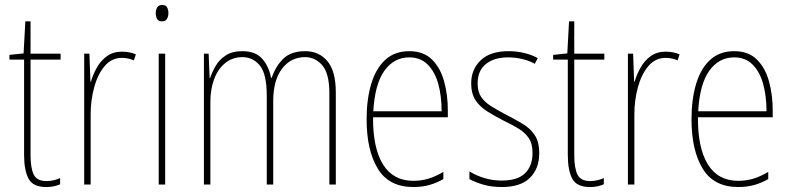

<svg xmlns="http://www.w3.org/2000/svg" viewBox="-20 -836 3181 773"><path d="M167 -107Q183 -107 197 -110.5Q211 -114 222 -119V-94Q210 -89 197 -86Q184 -83 166 -83Q113 -83 95 -116.5Q77 -150 77 -213V-596H18V-615L75 -621L82 -750H103V-620H224V-596H103V-212Q103 -159 116 -133Q129 -107 167 -107Z M471 -628Q485 -628 499.5 -625.5Q514 -623 527 -617L519 -593Q510 -597 497.5 -600Q485 -603 471 -603Q429 -603 401 -569.5Q373 -536 359 -484Q345 -432 345 -376V-93H319V-620H340L344 -507H346Q354 -535 369.5 -563Q385 -591 410 -609.5Q435 -628 471 -628Z M633 -816Q648 -816 653 -806Q658 -796 658 -784Q658 -769 652 -759.5Q646 -750 632 -750Q618 -750 612.5 -760Q607 -770 607 -783Q607 -795 612.5 -805.5Q618 -816 633 -816ZM645 -620V-93H619V-620Z M1209 -630Q1264 -630 1298 -590Q1332 -550 1332 -463V-93H1306V-461Q1306 -540 1277.5 -573Q1249 -606 1208 -606Q1151 -606 1115.5 -559.5Q1080 -513 1080 -429V-93H1054V-450Q1054 -539 1026 -572.5Q998 -606 956 -606Q916 -606 886.5 -582Q857 -558 842 -517Q827 -476 827 -426V-93H801V-620H820L824 -522H826Q834 -546 848.5 -571Q863 -596 889 -613Q915 -630 956 -630Q1009 -630 1036 -599Q1063 -568 1071 -523H1074Q1090 -570 1121 -600Q1152 -630 1209 -630Z M1628 -630Q1685 -630 1719 -596.5Q1753 -563 1768 -508.5Q1783 -454 1783 -391V-364H1482Q1481 -240 1522 -174Q1563 -108 1644 -108Q1676 -108 1704.5 -116.5Q1733 -125 1765 -144V-115Q1739 -100 1709.5 -91.5Q1680 -83 1644 -83Q1546 -83 1501 -157Q1456 -231 1456 -356Q1456 -436 1474.5 -498Q1493 -560 1531 -595Q1569 -630 1628 -630ZM1628 -605Q1566 -605 1527.5 -551Q1489 -497 1483 -388H1758Q1758 -449 1744.5 -498Q1731 -547 1702 -576Q1673 -605 1628 -605Z M2151 -219Q2151 -157 2113.5 -120Q2076 -83 2000 -83Q1958 -83 1924.5 -93Q1891 -103 1870 -115V-146Q1897 -129 1930.5 -119Q1964 -109 2000 -109Q2064 -109 2094 -138.5Q2124 -168 2124 -221Q2124 -257 2109.5 -279Q2095 -301 2069.5 -317Q2044 -333 2010 -349Q1973 -368 1942.5 -387Q1912 -406 1894.5 -432.5Q1877 -459 1877 -501Q1877 -556 1915 -593Q1953 -630 2027 -630Q2061 -630 2091.5 -622.5Q2122 -615 2145 -602L2133 -579Q2113 -591 2084 -598Q2055 -605 2026 -605Q1970 -605 1936.5 -578.5Q1903 -552 1903 -500Q1903 -467 1917 -446Q1931 -425 1956.5 -409Q1982 -393 2016 -375Q2053 -356 2083.5 -338Q2114 -320 2132.5 -292.5Q2151 -265 2151 -219Z M2356 -107Q2372 -107 2386 -110.5Q2400 -114 2411 -119V-94Q2399 -89 2386 -86Q2373 -83 2355 -83Q2302 -83 2284 -116.5Q2266 -150 2266 -213V-596H2207V-615L2264 -621L2271 -750H2292V-620H2413V-596H2292V-212Q2292 -159 2305 -133Q2318 -107 2356 -107Z M2660 -628Q2674 -628 2688.5 -625.5Q2703 -623 2716 -617L2708 -593Q2699 -597 2686.5 -600Q2674 -603 2660 -603Q2618 -603 2590 -569.5Q2562 -536 2548 -484Q2534 -432 2534 -376V-93H2508V-620H2529L2533 -507H2535Q2543 -535 2558.5 -563Q2574 -591 2599 -609.5Q2624 -628 2660 -628Z M2936 -630Q2993 -630 3027 -596.5Q3061 -563 3076 -508.5Q3091 -454 3091 -391V-364H2790Q2789 -240 2830 -174Q2871 -108 2952 -108Q2984 -108 3012.5 -116.5Q3041 -125 3073 -144V-115Q3047 -100 3017.5 -91.5Q2988 -83 2952 -83Q2854 -83 2809 -157Q2764 -231 2764 -356Q2764 -436 2782.5 -498Q2801 -560 2839 -595Q2877 -630 2936 -630ZM2936 -605Q2874 -605 2835.5 -551Q2797 -497 2791 -388H3066Q3066 -449 3052.5 -498Q3039 -547 3010 -576Q2981 -605 2936 -605Z"/></svg>

Font: Noto Sans Kannada UI Condensed Thin
Style: Regular
Weight: 100
Width: 3
Designer: Jelle Bosma - Monotype Design Team
Foundry: Monotype Imaging Inc.
Version: Version 2.005; ttfautohint (v1.8.4.7-5d5b)